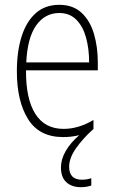

<svg xmlns="http://www.w3.org/2000/svg" viewBox="-20 -559 475 797"><path d="M267 133Q267 187 320 187Q332 187 342.5 185Q353 183 359 181V211Q351 214 340 216Q329 218 316 218Q278 218 255.5 197.5Q233 177 233 136Q233 102 253 67.5Q273 33 309 2Q278 10 242 10Q143 10 96.5 -64.5Q50 -139 50 -263Q50 -345 69.5 -407Q89 -469 128 -504Q167 -539 226 -539Q283 -539 318.5 -506Q354 -473 370 -418.5Q386 -364 386 -300V-267H88Q87 -149 126.5 -86.5Q166 -24 244 -24Q306 -24 368 -61V-23Q366 -21 364 -20Q324 16 295.5 56.5Q267 97 267 133ZM226 -505Q167 -505 130.5 -454Q94 -403 89 -300H350Q350 -357 337 -403.5Q324 -450 296.5 -477.5Q269 -505 226 -505Z"/></svg>

Font: Noto Sans Khmer UI Condensed ExtraLight
Style: Regular
Weight: 200
Width: 3
Designer: Danh Hong and the Monotype Design Team
Foundry: Monotype Imaging Inc.
Version: Version 2.002; ttfautohint (v1.8.4.7-5d5b)